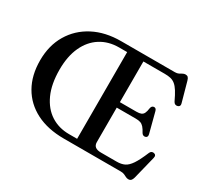

<svg xmlns="http://www.w3.org/2000/svg" viewBox="-146 -945 1279 1189"><g transform="rotate(30 493.5 -351.0)"><path d="M420 -700H804.5Q820 -700 830.2 -705.2Q840.5 -710.5 849.5 -715.8Q858.5 -721 869.5 -721Q881 -721 887.2 -714.5Q893.5 -708 897.5 -693.5L936.5 -553Q939.5 -543 936.2 -536.2Q933 -529.5 924 -527Q914 -524 906 -527.8Q898 -531.5 893 -542Q875 -580.5 860.2 -603.8Q845.5 -627 830.5 -639.2Q815.5 -651.5 797.2 -655.8Q779 -660 754.5 -660H602V-83.5Q602 -61.5 615.5 -50.8Q629 -40 657 -40H769Q801 -40 823.8 -50.8Q846.5 -61.5 867.8 -93Q889 -124.5 915 -187Q919 -196 925.5 -199.5Q932 -203 940.5 -202Q950.5 -200.5 954.8 -193.5Q959 -186.5 956 -175L915 -10Q911 4.5 904.2 11.5Q897.5 18.5 885 18.5Q875 18.5 866.2 13.8Q857.5 9 847 4.5Q836.5 0 821.5 0H414Q299 0 216.2 -42.2Q133.5 -84.5 89 -162.2Q44.5 -240 44.5 -346.5Q44.5 -453 91.8 -532.5Q139 -612 223.2 -656Q307.5 -700 420 -700ZM177.5 -357Q177.5 -254 209.8 -183.2Q242 -112.5 298.5 -76.2Q355 -40 428 -40H486V-660H429Q353.5 -660 297 -624.2Q240.5 -588.5 209 -520.8Q177.5 -453 177.5 -357ZM556.5 -369H720Q741 -369 753 -374Q765 -379 771.2 -391.8Q777.5 -404.5 780.5 -428Q784 -447.5 799.5 -449Q815 -450.5 820 -431.5L857.5 -287.5Q862.5 -267 846.5 -262Q829.5 -257.5 819.5 -273Q807 -296.5 796 -308.8Q785 -321 771.8 -325.5Q758.5 -330 738 -330H556.5Z"/></g></svg>

Font: Fraunces 16pt
Style: Regular
Weight: 400
Version: Version 1.000;[b76b70a41]